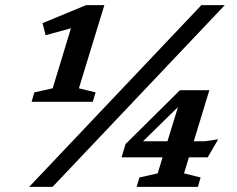

<svg xmlns="http://www.w3.org/2000/svg" viewBox="-20 -727 924 747"><path d="M185 -383.5 256 -617 157.5 -590 145.5 -637 315 -707H386L287 -383.5L352 -367.5L341 -331H103L113.5 -367.5ZM93.5 0 763.5 -707H854.5L184.5 0ZM680 -376H794.5L734 -177.5H777L829 -185L788 -115H715L696 -52.5L760.5 -36.5L750 0H511.5L522.5 -36.5L593.5 -52.5L612.5 -115H453L468.5 -166.5ZM631.5 -177.5 672.5 -310.5 536.5 -177.5Z"/></svg>

Font: Newsreader 6pt Medium
Style: Italic
Weight: 500
Italic angle: -17°
Designer: Hugues Gentile
Foundry: Production Type
Version: Version 1.003; ttfautohint (v1.8.3)